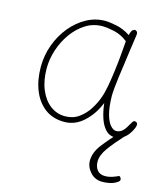

<svg xmlns="http://www.w3.org/2000/svg" viewBox="-115 -624 825 951"><g transform="rotate(15 298.0 -149.0)"><path d="M57 -234Q57 -293 77 -347.5Q97 -402 132 -444.5Q167 -487 212 -511.5Q257 -536 307 -536Q329 -536 365.5 -528.5Q402 -521 437 -498Q442 -520 449 -525.5Q456 -531 460 -531Q465 -531 470.5 -526Q476 -521 474 -506Q469 -473 462 -422.5Q455 -372 449 -327Q447 -313 443 -284.5Q439 -256 436.5 -228Q434 -200 434 -185Q435 -127 445 -91.5Q455 -56 470 -39.5Q485 -23 499 -23Q515 -23 528 -33Q541 -43 554 -67Q560 -78 566 -87Q572 -96 581 -93Q588 -91 590 -86Q592 -81 591 -74.5Q590 -68 586 -59Q580 -44 568 -28Q556 -12 539 -1.5Q522 9 500 9Q472 9 452.5 -12.5Q433 -34 422 -68.5Q411 -103 407 -142Q382 -80 338 -40Q294 0 239 0Q181 0 140.5 -30Q100 -60 78.5 -113Q57 -166 57 -234ZM87 -235Q87 -172 106.5 -125.5Q126 -79 159.5 -53.5Q193 -28 235 -28Q276 -28 306 -49.5Q336 -71 356 -102.5Q376 -134 387 -165Q397 -192 404 -231Q411 -270 416.5 -313.5Q422 -357 425.5 -397Q429 -437 431 -465Q398 -491 361.5 -499Q325 -507 301 -507Q254 -507 215 -482.5Q176 -458 147 -417.5Q118 -377 102.5 -329Q87 -281 87 -235ZM498 238Q460 238 436 211Q412 184 412 152Q412 111 443 70Q474 29 521 -20H544L549 -10Q504 39 477 76.5Q450 114 450 146Q450 173 463.5 190Q477 207 504 207Q518 207 531.5 203.5Q545 200 554 196Q565 191 570.5 189Q576 187 581 196Q585 203 582.5 208.5Q580 214 575 217Q556 230 535.5 234Q515 238 498 238Z"/></g></svg>

Font: Playpen Sans Thin
Style: Regular
Weight: 250
Designer: Laura Meseguer, Veronika Burian, José Scaglione
Foundry: TypeTogether
Version: Version 1.001